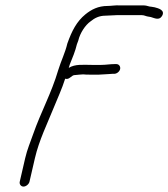

<svg xmlns="http://www.w3.org/2000/svg" viewBox="-20 -685 623 710"><path d="M89 -13 109.1 -100C124.4 -166.3 155 -227.9 178.6 -286.5C192.9 -321.8 209.1 -356.4 221 -394C227.2 -392 233.1 -393.3 238.9 -398L248.5 -405C250.8 -406.3 252.3 -407 253 -407L273.4 -409C278.9 -409.7 283.7 -410 287.7 -410C293.5 -409.3 301.1 -409 310.4 -409H346.4C356.9 -409 370.5 -411 380.9 -411C385.7 -411.7 390.5 -412 395.1 -412H402.1C411.6 -412 421.9 -419.8 424.2 -429.5C426.4 -439.1 419.9 -448 410.4 -448H403.4C387 -448 371 -445 354.7 -445H318.7C288.3 -445 258.1 -448.9 234.2 -434C235.8 -438 237.1 -442.3 238.2 -447C247.8 -470.2 258.7 -496.8 264.3 -521L269.5 -535C276 -563.1 295.7 -592.6 314.9 -606C329.7 -618.1 346.5 -627 369.8 -627C381.8 -627 401.2 -629 412.2 -629H504.2C513.3 -629 519.2 -625 526.1 -624L537.6 -622C550.3 -618.6 568.1 -608 578.9 -625.5C592.7 -647.9 564.6 -654.6 551.9 -658L540.4 -660C530.9 -660 522.9 -665 512.5 -665H421.5C410.5 -666.3 390.9 -663 378.1 -663C343.2 -663 318.1 -650 295.9 -632C263.7 -605.8 245.6 -570.8 229 -524C221.2 -490.3 205.8 -460 195.4 -426C170.1 -339.9 131.2 -270.9 102.6 -189C92.4 -159.7 80.6 -132.6 73.1 -100L53 -13C50.9 -3.8 57.6 5 66.8 5C76.1 5 86.9 -3.8 89 -13Z"/></svg>

Font: HoneyBee
Style: LitIt
Weight: 300
Foundry: Cannot Into Space Fonts
Version: Version 0.89